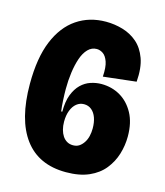

<svg xmlns="http://www.w3.org/2000/svg" viewBox="-105 -754 727 848"><g transform="rotate(15 259.0 -330.0)"><path d="M275 14Q150 14 85.5 -72.5Q21 -159 21 -322Q21 -441 53 -518.5Q85 -596 142.5 -635Q200 -674 276 -674Q315 -674 352.5 -663Q390 -652 419 -627Q448 -602 463.5 -559.5Q479 -517 474 -453L324 -436Q327 -480 318.5 -504Q310 -528 296 -537.5Q282 -547 267 -547Q244 -547 227 -529.5Q210 -512 200 -482.5Q190 -453 185 -416.5Q180 -380 180 -341Q180 -318 181.5 -289.5Q183 -261 186 -240H191Q191 -287 203 -318Q215 -349 234.5 -368Q254 -387 278.5 -395Q303 -403 327 -403Q375 -403 413.5 -380.5Q452 -358 475.5 -315Q499 -272 499 -209Q499 -168 487 -128.5Q475 -89 449 -56.5Q423 -24 380 -5Q337 14 275 14ZM275 -109Q291 -109 302.5 -116.5Q314 -124 323 -137.5Q332 -151 336 -168Q340 -185 340 -203Q340 -231 332.5 -252Q325 -273 310.5 -285Q296 -297 276 -297Q257 -297 242 -285Q227 -273 218.5 -251Q210 -229 210 -200Q210 -180 214.5 -163.5Q219 -147 227 -135Q235 -123 247 -116Q259 -109 275 -109Z"/></g></svg>

Font: Bricolage Grotesque 96pt ExtraBold SemiCondensed
Style: Regular
Weight: 800
Width: 4
Version: Version 1.001;gftools[0.9.33.dev8+g029e19f]